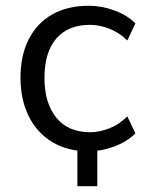

<svg xmlns="http://www.w3.org/2000/svg" viewBox="-20 -515 513 665"><path d="M248 130V-39H317V130ZM287 9Q214 9 161 -23Q108 -55 79.5 -112.5Q51 -170 51 -246Q51 -323 79.5 -379Q108 -435 161 -465Q214 -495 287 -495Q332 -495 376 -479Q420 -463 449 -434L421 -375Q392 -403 357.5 -416Q323 -429 292 -429Q216 -429 175 -381.5Q134 -334 134 -245Q134 -158 175 -107.5Q216 -57 292 -57Q323 -57 357.5 -70Q392 -83 421 -112L449 -53Q420 -24 375.5 -7.5Q331 9 287 9Z"/></svg>

Font: NunitoSans1
Style: Book
Weight: 400
Designer: Vernon Adams
Foundry: Vernon Adams
Version: Version 3.101;gftools[0.9.27]